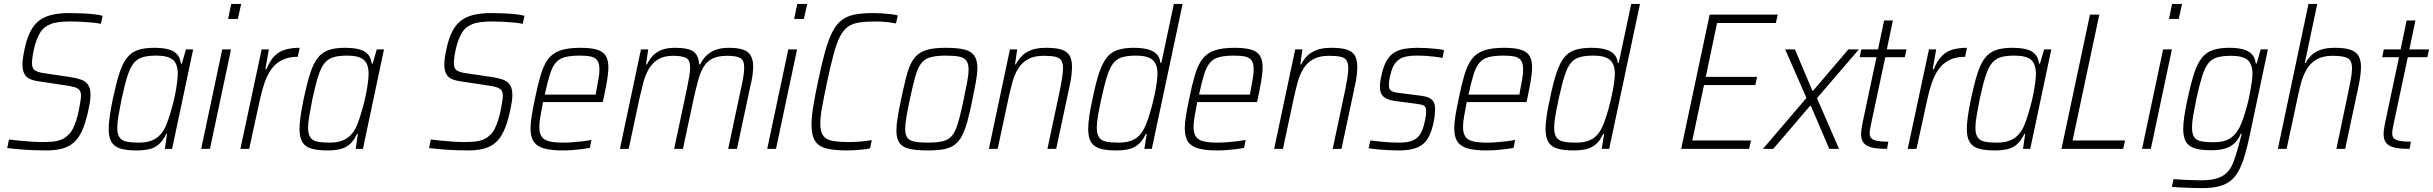

<svg xmlns="http://www.w3.org/2000/svg" viewBox="-20 -763 12469 984"><path d="M215 8Q183 8 147.5 6.5Q112 5 78 2Q44 -1 17 -4L26 -48Q51 -45 81.5 -42Q112 -39 142 -37Q172 -35 194 -35Q223 -35 247.5 -37Q272 -39 293 -47Q314 -55 330 -72Q342 -81 352.5 -101.5Q363 -122 371 -147Q379 -172 384 -197.5Q389 -223 392 -243Q395 -263 395 -273Q395 -292 387 -301.5Q379 -311 361 -316.5Q343 -322 312 -326L173 -347Q127 -354 111 -375Q95 -396 95 -431Q95 -449 98.5 -471.5Q102 -494 108 -521Q119 -570 137 -604Q155 -638 181.5 -658Q208 -678 246 -687Q284 -696 334 -696Q368 -696 400.5 -694.5Q433 -693 461 -690Q489 -687 506 -682L497 -641Q478 -645 451 -647.5Q424 -650 396 -651.5Q368 -653 343 -653Q309 -653 283.5 -650Q258 -647 239.5 -639.5Q221 -632 207 -621Q191 -607 179 -583.5Q167 -560 159.5 -533Q152 -506 148 -481Q144 -456 144 -439Q144 -413 158 -403Q172 -393 205 -388L334 -369Q368 -364 392.5 -356Q417 -348 430.5 -329.5Q444 -311 444 -275Q444 -265 442.5 -251.5Q441 -238 437.5 -221.5Q434 -205 430 -185Q417 -128 399.5 -90.5Q382 -53 357 -31.5Q332 -10 297 -1Q262 8 215 8Z M680 8Q629 8 597.5 -1.5Q566 -11 551.5 -35Q537 -59 537 -101Q537 -129 542.5 -167.5Q548 -206 558 -255Q575 -335 591.5 -386.5Q608 -438 630.5 -466.5Q653 -495 686.5 -506.5Q720 -518 769 -518Q809 -518 838 -511.5Q867 -505 885 -487.5Q903 -470 907 -437H912L933 -510H970L862 0H825L836 -77H832Q815 -41 793 -22.5Q771 -4 742.5 2Q714 8 680 8ZM690 -32Q726 -32 751 -40.5Q776 -49 793.5 -65Q811 -81 825 -107Q834 -125 843.5 -153.5Q853 -182 862 -214.5Q871 -247 877.5 -279.5Q884 -312 887.5 -340Q891 -368 891 -385Q891 -435 866 -456.5Q841 -478 781 -478Q739 -478 711.5 -470Q684 -462 665.5 -439.5Q647 -417 633 -373Q619 -329 603 -255Q593 -204 587 -168.5Q581 -133 581 -108Q581 -77 592 -60Q603 -43 627 -37.5Q651 -32 690 -32Z M1149 -666 1165 -743H1216L1199 -666ZM1011 0 1119 -510H1164L1056 0Z M1212 0 1321 -510H1358L1340 -408H1345Q1364 -454 1388.5 -477.5Q1413 -501 1444.5 -509.5Q1476 -518 1516 -518L1506 -472Q1459 -472 1426 -455.5Q1393 -439 1371.5 -409.5Q1350 -380 1336 -339.5Q1322 -299 1312 -252L1257 0Z M1658 8Q1607 8 1575.5 -1.5Q1544 -11 1529.5 -35Q1515 -59 1515 -101Q1515 -129 1520.5 -167.5Q1526 -206 1536 -255Q1553 -335 1569.5 -386.5Q1586 -438 1608.5 -466.5Q1631 -495 1664.5 -506.5Q1698 -518 1747 -518Q1787 -518 1816 -511.5Q1845 -505 1863 -487.5Q1881 -470 1885 -437H1890L1911 -510H1948L1840 0H1803L1814 -77H1810Q1793 -41 1771 -22.5Q1749 -4 1720.5 2Q1692 8 1658 8ZM1668 -32Q1704 -32 1729 -40.5Q1754 -49 1771.5 -65Q1789 -81 1803 -107Q1812 -125 1821.5 -153.5Q1831 -182 1840 -214.5Q1849 -247 1855.5 -279.5Q1862 -312 1865.5 -340Q1869 -368 1869 -385Q1869 -435 1844 -456.5Q1819 -478 1759 -478Q1717 -478 1689.5 -470Q1662 -462 1643.5 -439.5Q1625 -417 1611 -373Q1597 -329 1581 -255Q1571 -204 1565 -168.5Q1559 -133 1559 -108Q1559 -77 1570 -60Q1581 -43 1605 -37.5Q1629 -32 1668 -32Z M2377 8Q2345 8 2309.5 6.5Q2274 5 2240 2Q2206 -1 2179 -4L2188 -48Q2213 -45 2243.5 -42Q2274 -39 2304 -37Q2334 -35 2356 -35Q2385 -35 2409.5 -37Q2434 -39 2455 -47Q2476 -55 2492 -72Q2504 -81 2514.5 -101.5Q2525 -122 2533 -147Q2541 -172 2546 -197.5Q2551 -223 2554 -243Q2557 -263 2557 -273Q2557 -292 2549 -301.5Q2541 -311 2523 -316.5Q2505 -322 2474 -326L2335 -347Q2289 -354 2273 -375Q2257 -396 2257 -431Q2257 -449 2260.5 -471.5Q2264 -494 2270 -521Q2281 -570 2299 -604Q2317 -638 2343.5 -658Q2370 -678 2408 -687Q2446 -696 2496 -696Q2530 -696 2562.5 -694.5Q2595 -693 2623 -690Q2651 -687 2668 -682L2659 -641Q2640 -645 2613 -647.5Q2586 -650 2558 -651.5Q2530 -653 2505 -653Q2471 -653 2445.5 -650Q2420 -647 2401.5 -639.5Q2383 -632 2369 -621Q2353 -607 2341 -583.5Q2329 -560 2321.5 -533Q2314 -506 2310 -481Q2306 -456 2306 -439Q2306 -413 2320 -403Q2334 -393 2367 -388L2496 -369Q2530 -364 2554.5 -356Q2579 -348 2592.5 -329.5Q2606 -311 2606 -275Q2606 -265 2604.5 -251.5Q2603 -238 2599.5 -221.5Q2596 -205 2592 -185Q2579 -128 2561.5 -90.5Q2544 -53 2519 -31.5Q2494 -10 2459 -1Q2424 8 2377 8Z M2865 8Q2804 8 2767.5 -2.5Q2731 -13 2715 -37.5Q2699 -62 2699 -105Q2699 -133 2705 -169.5Q2711 -206 2721 -254Q2736 -328 2751 -378.5Q2766 -429 2788.5 -459.5Q2811 -490 2850.5 -504Q2890 -518 2954 -518Q3008 -518 3039.5 -508.5Q3071 -499 3084.5 -477Q3098 -455 3098 -417Q3098 -403 3095 -377.5Q3092 -352 3086 -320.5Q3080 -289 3073 -256L3069 -240H2763Q2755 -198 2749.5 -166.5Q2744 -135 2744 -112Q2744 -81 2755.5 -63.5Q2767 -46 2794 -39Q2821 -32 2867 -32Q2889 -32 2915 -34Q2941 -36 2966.5 -39Q2992 -42 3011 -46L3003 -5Q2987 -2 2964 1Q2941 4 2915 6Q2889 8 2865 8ZM2772 -278H3033L3036 -297Q3042 -328 3047 -356.5Q3052 -385 3052 -406Q3052 -438 3041.5 -453Q3031 -468 3009 -473Q2987 -478 2952 -478Q2906 -478 2876.5 -470.5Q2847 -463 2829 -442.5Q2811 -422 2798.5 -382.5Q2786 -343 2772 -278Z M3157 0 3265 -510H3302L3291 -433H3296Q3306 -455 3323 -474.5Q3340 -494 3368 -506Q3396 -518 3439 -518Q3509 -518 3535 -498Q3561 -478 3563 -433H3568Q3579 -455 3597 -474.5Q3615 -494 3644 -506Q3673 -518 3716 -518Q3785 -518 3812.5 -495.5Q3840 -473 3840 -422Q3840 -402 3836.5 -376.5Q3833 -351 3825 -319L3757 0H3712L3778 -311Q3786 -346 3790 -372Q3794 -398 3794 -416Q3794 -455 3773.5 -466Q3753 -477 3706 -477Q3659 -477 3630 -462Q3601 -447 3584.5 -418Q3568 -389 3557.5 -349.5Q3547 -310 3536 -262L3480 0H3435L3501 -311Q3508 -346 3512.5 -372.5Q3517 -399 3517 -417Q3517 -455 3496.5 -466Q3476 -477 3429 -477Q3382 -477 3352.5 -458.5Q3323 -440 3305 -409Q3287 -378 3277 -340Q3267 -302 3258 -262L3202 0Z M4050 -666 4066 -743H4117L4100 -666ZM3912 0 4020 -510H4065L3957 0Z M4324 8Q4259 8 4218 -1.5Q4177 -11 4158 -39.5Q4139 -68 4139 -123Q4139 -161 4147.5 -215Q4156 -269 4172 -344Q4191 -436 4208.5 -498.5Q4226 -561 4246.5 -600.5Q4267 -640 4294.5 -660.5Q4322 -681 4361 -688.5Q4400 -696 4453 -696Q4475 -696 4499 -694.5Q4523 -693 4544.5 -690.5Q4566 -688 4581 -684L4572 -643Q4557 -646 4538 -648.5Q4519 -651 4500.5 -652Q4482 -653 4465 -653Q4416 -653 4382 -647.5Q4348 -642 4324.5 -625Q4301 -608 4284 -574Q4267 -540 4252 -484Q4237 -428 4219 -344Q4203 -268 4193.5 -216Q4184 -164 4184 -129Q4184 -88 4199 -67.5Q4214 -47 4247 -41Q4280 -35 4334 -35Q4361 -35 4393 -38Q4425 -41 4448 -45L4439 -3Q4424 1 4404 3Q4384 5 4363.5 6.5Q4343 8 4324 8Z M4736 8Q4675 8 4639.5 -0.5Q4604 -9 4589 -31.5Q4574 -54 4574 -94Q4574 -122 4580.5 -161.5Q4587 -201 4598 -254Q4612 -319 4623.5 -365Q4635 -411 4650.5 -441Q4666 -471 4688.5 -487.5Q4711 -504 4744.5 -511Q4778 -518 4827 -518Q4888 -518 4923 -509Q4958 -500 4973.5 -477.5Q4989 -455 4989 -414Q4989 -386 4982 -346.5Q4975 -307 4964 -254Q4951 -189 4938.5 -143.5Q4926 -98 4911 -68.5Q4896 -39 4873.5 -22Q4851 -5 4818 1.5Q4785 8 4736 8ZM4734 -32Q4774 -32 4801.5 -37Q4829 -42 4846.5 -55.5Q4864 -69 4875.5 -94Q4887 -119 4897 -158.5Q4907 -198 4919 -254Q4930 -307 4937 -344.5Q4944 -382 4944 -407Q4944 -436 4933 -451.5Q4922 -467 4897 -472.5Q4872 -478 4829 -478Q4779 -478 4748.5 -469.5Q4718 -461 4700.5 -437.5Q4683 -414 4670.5 -369.5Q4658 -325 4643 -254Q4632 -202 4625.5 -164.5Q4619 -127 4619 -102Q4619 -73 4629.5 -58Q4640 -43 4665.5 -37.5Q4691 -32 4734 -32Z M5048 0 5156 -510H5193L5182 -433H5186Q5198 -456 5216 -475Q5234 -494 5264 -506Q5294 -518 5341 -518Q5392 -518 5421 -508.5Q5450 -499 5462 -477.5Q5474 -456 5474 -420Q5474 -401 5471 -375.5Q5468 -350 5461 -319L5393 0H5348L5414 -311Q5420 -344 5424 -369Q5428 -394 5428 -412Q5428 -440 5418.5 -454Q5409 -468 5387 -472.5Q5365 -477 5329 -477Q5279 -477 5247.5 -459Q5216 -441 5197.5 -410.5Q5179 -380 5168.5 -341.5Q5158 -303 5149 -262L5093 0Z M5700 8Q5649 8 5617.5 -1.5Q5586 -11 5571.5 -35Q5557 -59 5557 -101Q5557 -129 5562.5 -167.5Q5568 -206 5579 -255Q5595 -335 5612 -386.5Q5629 -438 5651 -466.5Q5673 -495 5707 -506.5Q5741 -518 5790 -518Q5832 -518 5861 -510.5Q5890 -503 5907 -486.5Q5924 -470 5927 -441H5932L5996 -743H6041L5883 0H5845L5857 -77H5852Q5836 -41 5813.5 -22.5Q5791 -4 5763 2Q5735 8 5700 8ZM5711 -32Q5747 -32 5772 -40Q5797 -48 5814.5 -64.5Q5832 -81 5845 -107Q5854 -125 5863.5 -152.5Q5873 -180 5881.5 -212Q5890 -244 5897 -276.5Q5904 -309 5908 -337.5Q5912 -366 5912 -385Q5912 -435 5886.5 -456.5Q5861 -478 5802 -478Q5760 -478 5732 -470Q5704 -462 5686 -439.5Q5668 -417 5654 -373Q5640 -329 5624 -255Q5613 -204 5607 -168.5Q5601 -133 5601 -108Q5601 -77 5612 -60Q5623 -43 5647.5 -37.5Q5672 -32 5711 -32Z M6218 8Q6157 8 6120.5 -2.5Q6084 -13 6068 -37.5Q6052 -62 6052 -105Q6052 -133 6058 -169.5Q6064 -206 6074 -254Q6089 -328 6104 -378.5Q6119 -429 6141.5 -459.5Q6164 -490 6203.5 -504Q6243 -518 6307 -518Q6361 -518 6392.5 -508.5Q6424 -499 6437.5 -477Q6451 -455 6451 -417Q6451 -403 6448 -377.5Q6445 -352 6439 -320.5Q6433 -289 6426 -256L6422 -240H6116Q6108 -198 6102.5 -166.5Q6097 -135 6097 -112Q6097 -81 6108.5 -63.5Q6120 -46 6147 -39Q6174 -32 6220 -32Q6242 -32 6268 -34Q6294 -36 6319.5 -39Q6345 -42 6364 -46L6356 -5Q6340 -2 6317 1Q6294 4 6268 6Q6242 8 6218 8ZM6125 -278H6386L6389 -297Q6395 -328 6400 -356.5Q6405 -385 6405 -406Q6405 -438 6394.5 -453Q6384 -468 6362 -473Q6340 -478 6305 -478Q6259 -478 6229.5 -470.5Q6200 -463 6182 -442.5Q6164 -422 6151.5 -382.5Q6139 -343 6125 -278Z M6510 0 6618 -510H6655L6644 -433H6648Q6660 -456 6678 -475Q6696 -494 6726 -506Q6756 -518 6803 -518Q6854 -518 6883 -508.5Q6912 -499 6924 -477.5Q6936 -456 6936 -420Q6936 -401 6933 -375.5Q6930 -350 6923 -319L6855 0H6810L6876 -311Q6882 -344 6886 -369Q6890 -394 6890 -412Q6890 -440 6880.5 -454Q6871 -468 6849 -472.5Q6827 -477 6791 -477Q6741 -477 6709.5 -459Q6678 -441 6659.5 -410.5Q6641 -380 6630.5 -341.5Q6620 -303 6611 -262L6555 0Z M7146 8Q7121 8 7093 6.5Q7065 5 7039 2.5Q7013 0 6994 -3L7003 -43Q7023 -41 7040.5 -39Q7058 -37 7075.5 -35.5Q7093 -34 7111.5 -33Q7130 -32 7150 -32Q7196 -32 7221.5 -43.5Q7247 -55 7260.5 -78.5Q7274 -102 7281 -137Q7285 -152 7287 -165.5Q7289 -179 7289 -191Q7289 -216 7277 -222Q7265 -228 7239 -231L7126 -246Q7087 -252 7069.5 -268.5Q7052 -285 7052 -319Q7052 -329 7054 -344.5Q7056 -360 7060 -376Q7070 -423 7086 -451Q7102 -479 7125.5 -493.5Q7149 -508 7179 -513Q7209 -518 7246 -518Q7269 -518 7293.5 -516.5Q7318 -515 7341.5 -512.5Q7365 -510 7381 -506L7373 -466Q7354 -470 7333 -472.5Q7312 -475 7289 -476.5Q7266 -478 7239 -478Q7206 -478 7179.5 -471.5Q7153 -465 7134.5 -444.5Q7116 -424 7106 -380Q7102 -365 7100 -352Q7098 -339 7098 -328Q7098 -305 7110 -297.5Q7122 -290 7148 -287L7258 -273Q7284 -270 7301 -263Q7318 -256 7326.5 -242Q7335 -228 7335 -202Q7335 -191 7333 -172.5Q7331 -154 7326 -131Q7317 -90 7303 -63Q7289 -36 7267.5 -20.5Q7246 -5 7216 1.5Q7186 8 7146 8Z M7599 8Q7538 8 7501.5 -2.5Q7465 -13 7449 -37.5Q7433 -62 7433 -105Q7433 -133 7439 -169.5Q7445 -206 7455 -254Q7470 -328 7485 -378.5Q7500 -429 7522.5 -459.5Q7545 -490 7584.5 -504Q7624 -518 7688 -518Q7742 -518 7773.5 -508.5Q7805 -499 7818.5 -477Q7832 -455 7832 -417Q7832 -403 7829 -377.5Q7826 -352 7820 -320.5Q7814 -289 7807 -256L7803 -240H7497Q7489 -198 7483.5 -166.5Q7478 -135 7478 -112Q7478 -81 7489.5 -63.5Q7501 -46 7528 -39Q7555 -32 7601 -32Q7623 -32 7649 -34Q7675 -36 7700.5 -39Q7726 -42 7745 -46L7737 -5Q7721 -2 7698 1Q7675 4 7649 6Q7623 8 7599 8ZM7506 -278H7767L7770 -297Q7776 -328 7781 -356.5Q7786 -385 7786 -406Q7786 -438 7775.5 -453Q7765 -468 7743 -473Q7721 -478 7686 -478Q7640 -478 7610.5 -470.5Q7581 -463 7563 -442.5Q7545 -422 7532.5 -382.5Q7520 -343 7506 -278Z M8044 8Q7993 8 7961.5 -1.5Q7930 -11 7915.5 -35Q7901 -59 7901 -101Q7901 -129 7906.5 -167.5Q7912 -206 7923 -255Q7939 -335 7956 -386.5Q7973 -438 7995 -466.5Q8017 -495 8051 -506.5Q8085 -518 8134 -518Q8176 -518 8205 -510.5Q8234 -503 8251 -486.5Q8268 -470 8271 -441H8276L8340 -743H8385L8227 0H8189L8201 -77H8196Q8180 -41 8157.5 -22.5Q8135 -4 8107 2Q8079 8 8044 8ZM8055 -32Q8091 -32 8116 -40Q8141 -48 8158.5 -64.5Q8176 -81 8189 -107Q8198 -125 8207.5 -152.5Q8217 -180 8225.5 -212Q8234 -244 8241 -276.5Q8248 -309 8252 -337.5Q8256 -366 8256 -385Q8256 -435 8230.5 -456.5Q8205 -478 8146 -478Q8104 -478 8076 -470Q8048 -462 8030 -439.5Q8012 -417 7998 -373Q7984 -329 7968 -255Q7957 -204 7951 -168.5Q7945 -133 7945 -108Q7945 -77 7956 -60Q7967 -43 7991.5 -37.5Q8016 -32 8055 -32Z M8596 0 8742 -688H9091L9081 -645H8780L8722 -369H8985L8976 -327H8713L8653 -43H8954L8944 0Z M9015 0 9238 -261 9129 -510H9179L9268 -299H9273L9453 -510H9507L9292 -260L9405 0H9355L9261 -220H9256L9068 0Z M9651 0Q9616 0 9591 -3.5Q9566 -7 9550 -15.5Q9534 -24 9526 -38.5Q9518 -53 9518 -77Q9518 -84 9519 -93Q9520 -102 9522 -113.5Q9524 -125 9527 -140L9597 -470H9511L9519 -510H9605L9636 -658H9681L9650 -510H9751L9742 -470H9642L9570 -131Q9568 -121 9566 -111Q9564 -101 9563 -93Q9562 -85 9562 -80Q9562 -62 9572 -53Q9582 -44 9603 -40.5Q9624 -37 9658 -37Z M9757 0 9866 -510H9903L9885 -408H9890Q9909 -454 9933.5 -477.5Q9958 -501 9989.5 -509.5Q10021 -518 10061 -518L10051 -472Q10004 -472 9971 -455.5Q9938 -439 9916.5 -409.5Q9895 -380 9881 -339.5Q9867 -299 9857 -252L9802 0Z M10203 8Q10152 8 10120.5 -1.5Q10089 -11 10074.5 -35Q10060 -59 10060 -101Q10060 -129 10065.5 -167.5Q10071 -206 10081 -255Q10098 -335 10114.5 -386.5Q10131 -438 10153.5 -466.5Q10176 -495 10209.5 -506.5Q10243 -518 10292 -518Q10332 -518 10361 -511.5Q10390 -505 10408 -487.5Q10426 -470 10430 -437H10435L10456 -510H10493L10385 0H10348L10359 -77H10355Q10338 -41 10316 -22.5Q10294 -4 10265.5 2Q10237 8 10203 8ZM10213 -32Q10249 -32 10274 -40.5Q10299 -49 10316.5 -65Q10334 -81 10348 -107Q10357 -125 10366.5 -153.5Q10376 -182 10385 -214.5Q10394 -247 10400.5 -279.5Q10407 -312 10410.5 -340Q10414 -368 10414 -385Q10414 -435 10389 -456.5Q10364 -478 10304 -478Q10262 -478 10234.5 -470Q10207 -462 10188.5 -439.5Q10170 -417 10156 -373Q10142 -329 10126 -255Q10116 -204 10110 -168.5Q10104 -133 10104 -108Q10104 -77 10115 -60Q10126 -43 10150 -37.5Q10174 -32 10213 -32Z M10545 0 10691 -688H10739L10602 -43H10871L10861 0Z M11096 -666 11112 -743H11163L11146 -666ZM10958 0 11066 -510H11111L11003 0Z M11268 201Q11242 201 11213.5 200Q11185 199 11158 198Q11131 197 11111 195L11119 155Q11141 157 11165 158Q11189 159 11214 160Q11239 161 11261 161Q11312 161 11344 150.5Q11376 140 11395.5 119Q11415 98 11427 66Q11439 34 11451 -10Q11455 -25 11460 -44Q11465 -63 11469 -77H11464Q11450 -45 11429 -26.5Q11408 -8 11379.5 -0.5Q11351 7 11311 7Q11261 7 11229.5 -2.5Q11198 -12 11183.5 -35.5Q11169 -59 11169 -101Q11169 -129 11174.5 -167Q11180 -205 11191 -255Q11208 -335 11224.5 -386Q11241 -437 11264 -466Q11287 -495 11321 -506.5Q11355 -518 11405 -518Q11442 -518 11471 -511.5Q11500 -505 11518.5 -487.5Q11537 -470 11541 -437H11545L11566 -510H11603L11511 -75Q11498 -13 11484.5 33Q11471 79 11453.5 111.5Q11436 144 11411.5 163.5Q11387 183 11352 192Q11317 201 11268 201ZM11323 -34Q11360 -34 11384 -42Q11408 -50 11425.5 -66.5Q11443 -83 11457 -109Q11467 -128 11476.5 -156Q11486 -184 11495 -216.5Q11504 -249 11510 -281Q11516 -313 11520 -340Q11524 -367 11524 -383Q11524 -435 11498.5 -456Q11473 -477 11416 -477Q11373 -477 11345 -469.5Q11317 -462 11298.5 -439.5Q11280 -417 11266 -372.5Q11252 -328 11236 -255Q11226 -205 11220 -169.5Q11214 -134 11214 -109Q11214 -78 11225 -61Q11236 -44 11260.5 -39Q11285 -34 11323 -34Z M11654 0 11811 -743H11856L11792 -440H11796Q11806 -459 11823 -477Q11840 -495 11869.5 -506.5Q11899 -518 11946 -518Q11997 -518 12026 -508Q12055 -498 12067.5 -476.5Q12080 -455 12080 -419Q12080 -400 12076.5 -373.5Q12073 -347 12067 -319L11999 0H11954L12019 -311Q12026 -344 12030 -369Q12034 -394 12034 -412Q12034 -454 12011 -465.5Q11988 -477 11934 -477Q11884 -477 11852.5 -458.5Q11821 -440 11802.5 -409Q11784 -378 11773.5 -340Q11763 -302 11755 -262L11699 0Z M12329 0Q12294 0 12269 -3.5Q12244 -7 12228 -15.5Q12212 -24 12204 -38.5Q12196 -53 12196 -77Q12196 -84 12197 -93Q12198 -102 12200 -113.5Q12202 -125 12205 -140L12275 -470H12189L12197 -510H12283L12314 -658H12359L12328 -510H12429L12420 -470H12320L12248 -131Q12246 -121 12244 -111Q12242 -101 12241 -93Q12240 -85 12240 -80Q12240 -62 12250 -53Q12260 -44 12281 -40.5Q12302 -37 12336 -37Z"/></svg>

Font: Saira SemiCondensed ExtraLight
Style: Italic
Weight: 250
Width: 4
Italic angle: -12°
Designer: Hector Gatti with collaboration of the Omnibus-Type team
Foundry: Omnibus-Type
Version: Version 1.101